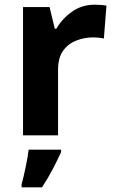

<svg xmlns="http://www.w3.org/2000/svg" viewBox="-20 -576 494 817"><path d="M383 -556Q394 -556 409 -555Q424 -554 433 -552L422 -412Q415 -414 401.5 -415.5Q388 -417 378 -417Q340 -417 305 -403.5Q270 -390 248.5 -360Q227 -330 227 -278V0H78V-546H191L213 -454H220Q244 -496 286 -526Q328 -556 383 -556ZM240 71Q225 104 205 142.5Q185 181 159 221H72V208Q80 179 89 136Q98 93 102 61H240Z"/></svg>

Font: Noto Sans Sinhala UI
Style: Bold
Weight: 700
Designer: Jelle Bosma - Monotype Design Team
Foundry: Monotype Imaging Inc.
Version: Version 2.006; ttfautohint (v1.8.4.7-5d5b)